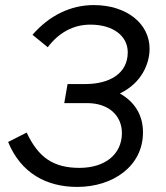

<svg xmlns="http://www.w3.org/2000/svg" viewBox="-20 -728 653 756"><path d="M284 8C424 8 543 -73 543 -207C543 -273 512 -326 452 -360C538 -401 569 -478 569 -536C569 -634 480 -708 349 -708C258 -708 174 -667 108 -591L168 -542C212 -600 269 -631 336 -631C426 -631 483 -586 483 -522C483 -438 411 -397 315 -397H246L233 -322H323C409 -322 460 -272 460 -204C460 -121 394 -67 293 -67C190 -67 131 -108 85 -206L12 -169C62 -47 162 8 284 8Z"/></svg>

Font: Fixel Display
Style: Italic
Weight: 400
Italic angle: -10°
Designer: AlfaBravo + MacPaw
Foundry: Kyrylo Tkachov, Marchela Mozhyna, Serhii Makarenko, Maria Weinstein, Zakhar Kryvoshyya
Version: Version 1.210;Glyphs 3.2 (3217)